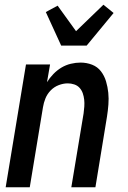

<svg xmlns="http://www.w3.org/2000/svg" viewBox="-20 -793 540 813"><path d="M4 0 90 -520H192L179 -445Q190 -463 206 -479.5Q222 -496 240.5 -507Q259 -518 280 -523Q301 -528 321 -528Q347 -528 370 -519Q393 -510 407.5 -491Q422 -472 429 -448.5Q436 -425 438.5 -400.5Q441 -376 439 -350Q437 -324 433 -299L384 0H282L334 -313Q336 -327 337 -342Q338 -357 336.5 -371Q335 -385 330.5 -398Q326 -411 317 -421Q308 -431 294.5 -435.5Q281 -440 267 -440Q248 -440 228.5 -432.5Q209 -425 194.5 -410Q180 -395 172.5 -376.5Q165 -358 162 -339L106 0ZM239 -600 174 -742 224 -769 302 -661 418 -773 461 -738 347 -600Z"/></svg>

Font: Iosevka Curly Semibold
Style: Italic
Weight: 600
Italic angle: -9°
Monospace: yes
Designer: Belleve Invis
Foundry: Belleve Invis
Version: Version 22.1.2; ttfautohint (v1.8.4)